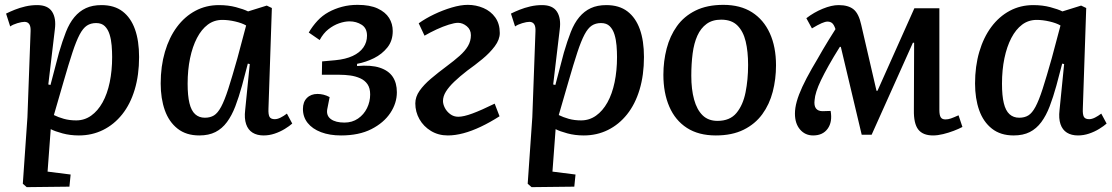

<svg xmlns="http://www.w3.org/2000/svg" viewBox="-20 -544 4583 791"><path d="M106 -415Q107 -435 100.5 -444.5Q94 -454 81 -454Q70 -454 51.5 -448.5Q33 -443 22 -435L5 -488Q21 -496 41 -504Q61 -512 84.5 -517.5Q108 -523 133 -523Q177 -523 194.5 -496Q212 -469 206 -423L179 -196L188 -194L223 -327Q237 -375 251.5 -412Q266 -449 286.5 -473.5Q307 -498 334 -510.5Q361 -523 398 -523Q451 -523 485 -497Q519 -471 536 -423.5Q553 -376 553 -309Q553 -235 535 -175Q517 -115 483.5 -73Q450 -31 404.5 -8.5Q359 14 305 14Q269 14 237.5 5.5Q206 -3 189 -12L176 163L271 175L266 225L90 227L74 213L93 -61ZM376 -449Q354 -449 338 -438.5Q322 -428 308 -401.5Q294 -375 278.5 -328Q263 -281 242 -208L202 -70Q220 -61 243 -54.5Q266 -48 294 -48Q328 -48 355.5 -67.5Q383 -87 402.5 -122Q422 -157 432 -205Q442 -253 442 -309Q442 -332 440 -356.5Q438 -381 431.5 -402Q425 -423 412 -436Q399 -449 376 -449Z M1086 -96Q1085 -72 1090.5 -62.5Q1096 -53 1112 -53Q1123 -53 1136 -59.5Q1149 -66 1162 -76L1184 -35Q1173 -25 1153.5 -13Q1134 -1 1111.5 6.5Q1089 14 1066 14Q1039 14 1020.5 2.5Q1002 -9 994 -32.5Q986 -56 990 -90L1009 -280L1001 -282L977 -191Q964 -144 949.5 -106Q935 -68 915 -41Q895 -14 867.5 0Q840 14 801 14Q747 14 711.5 -14Q676 -42 659 -90Q642 -138 642 -200Q642 -271 659.5 -330.5Q677 -390 709 -433Q741 -476 785 -499.5Q829 -523 882 -523Q920 -523 952 -514.5Q984 -506 1002 -497L1079 -521L1100 -511ZM824 -59Q846 -59 861.5 -68.5Q877 -78 891 -104Q905 -130 920.5 -178Q936 -226 958 -304L994 -439Q977 -449 949 -455.5Q921 -462 896 -462Q862 -462 836 -442.5Q810 -423 791.5 -387.5Q773 -352 763 -304Q753 -256 753 -199Q753 -150 760.5 -119Q768 -88 784 -73.5Q800 -59 824 -59Z M1385 14Q1338 14 1302.5 0.5Q1267 -13 1247.5 -37.5Q1228 -62 1228 -95Q1228 -124 1244.5 -140.5Q1261 -157 1288 -157Q1300 -157 1312.5 -154Q1325 -151 1338 -144L1328 -93Q1324 -67 1343.5 -53Q1363 -39 1399 -39Q1431 -39 1455 -55.5Q1479 -72 1492 -98.5Q1505 -125 1505 -155Q1505 -181 1494 -197Q1483 -213 1464 -221.5Q1445 -230 1423 -233Q1401 -236 1379 -236H1306L1307 -291L1362 -296Q1404 -300 1433 -313.5Q1462 -327 1477 -348.5Q1492 -370 1492 -397Q1492 -428 1470 -442Q1448 -456 1420 -456Q1400 -456 1377 -448Q1354 -440 1333 -423.5Q1312 -407 1297 -379L1252 -410Q1268 -437 1288 -458.5Q1308 -480 1333.5 -494Q1359 -508 1389 -516Q1419 -524 1453 -524Q1504 -524 1536 -509Q1568 -494 1583 -470Q1598 -446 1598 -416Q1598 -376 1576 -348.5Q1554 -321 1521 -304.5Q1488 -288 1451 -281V-272Q1509 -277 1545 -265Q1581 -253 1598 -227.5Q1615 -202 1615 -164Q1615 -119 1588 -78.5Q1561 -38 1510 -12Q1459 14 1385 14Z M1705 -448Q1733 -468 1768.5 -485Q1804 -502 1841 -513Q1878 -524 1907 -524Q1941 -524 1971.5 -511Q2002 -498 2020.5 -472Q2039 -446 2039 -408Q2039 -381 2018.5 -353.5Q1998 -326 1967 -300.5Q1936 -275 1905 -253Q1874 -229 1851.5 -207.5Q1829 -186 1817 -166.5Q1805 -147 1805 -128Q1805 -115 1812.5 -100Q1820 -85 1834.5 -74Q1849 -63 1868 -63Q1890 -63 1926.5 -76.5Q1963 -90 2018 -117L2038 -65Q1999 -40 1961 -22Q1923 -4 1889 5Q1855 14 1825 14Q1786 14 1755.5 -4.5Q1725 -23 1708 -53Q1691 -83 1691 -118Q1691 -145 1708.5 -170Q1726 -195 1755.5 -220Q1785 -245 1820 -271Q1851 -294 1873.5 -314Q1896 -334 1908 -354.5Q1920 -375 1920 -399Q1920 -422 1903 -436Q1886 -450 1867 -450Q1853 -450 1829 -442.5Q1805 -435 1779 -423Q1753 -411 1729 -397Z M2186 -415Q2187 -435 2180.5 -444.5Q2174 -454 2161 -454Q2150 -454 2131.5 -448.5Q2113 -443 2102 -435L2085 -488Q2101 -496 2121 -504Q2141 -512 2164.5 -517.5Q2188 -523 2213 -523Q2257 -523 2274.5 -496Q2292 -469 2286 -423L2259 -196L2268 -194L2303 -327Q2317 -375 2331.5 -412Q2346 -449 2366.5 -473.5Q2387 -498 2414 -510.5Q2441 -523 2478 -523Q2531 -523 2565 -497Q2599 -471 2616 -423.5Q2633 -376 2633 -309Q2633 -235 2615 -175Q2597 -115 2563.5 -73Q2530 -31 2484.5 -8.5Q2439 14 2385 14Q2349 14 2317.5 5.5Q2286 -3 2269 -12L2256 163L2351 175L2346 225L2170 227L2154 213L2173 -61ZM2456 -449Q2434 -449 2418 -438.5Q2402 -428 2388 -401.5Q2374 -375 2358.5 -328Q2343 -281 2322 -208L2282 -70Q2300 -61 2323 -54.5Q2346 -48 2374 -48Q2408 -48 2435.5 -67.5Q2463 -87 2482.5 -122Q2502 -157 2512 -205Q2522 -253 2522 -309Q2522 -332 2520 -356.5Q2518 -381 2511.5 -402Q2505 -423 2492 -436Q2479 -449 2456 -449Z M2929 14Q2858 14 2810 -17Q2762 -48 2737.5 -104.5Q2713 -161 2713 -236Q2713 -292 2726.5 -344Q2740 -396 2769 -436.5Q2798 -477 2845.5 -500.5Q2893 -524 2960 -524Q3030 -524 3078 -493.5Q3126 -463 3151.5 -407Q3177 -351 3177 -275Q3177 -218 3163.5 -166Q3150 -114 3120.5 -73.5Q3091 -33 3043.5 -9.5Q2996 14 2929 14ZM2936 -46Q2987 -46 3014 -78.5Q3041 -111 3051.5 -163.5Q3062 -216 3062 -276Q3062 -332 3052 -373.5Q3042 -415 3018 -439Q2994 -463 2951 -463Q2915 -463 2891 -445.5Q2867 -428 2853 -397Q2839 -366 2833.5 -323.5Q2828 -281 2828 -232Q2828 -176 2839.5 -134Q2851 -92 2874.5 -69Q2898 -46 2936 -46Z M3571 11H3530L3444 -351H3440Q3413 -308 3394 -274Q3375 -240 3362.5 -214Q3350 -188 3343.5 -167.5Q3337 -147 3336 -132Q3333 -109 3341.5 -97.5Q3350 -86 3369 -86L3402 -87Q3410 -42 3390 -14Q3370 14 3330 14Q3297 14 3276 -10.5Q3255 -35 3255 -76Q3255 -99 3262.5 -126Q3270 -153 3285.5 -186.5Q3301 -220 3325 -262Q3336 -280 3347 -299.5Q3358 -319 3370 -339.5Q3382 -360 3395 -381Q3408 -402 3422 -424Q3416 -442 3408.5 -448.5Q3401 -455 3389 -455Q3380 -455 3365 -448.5Q3350 -442 3325 -427L3302 -469Q3333 -493 3369.5 -508Q3406 -523 3435 -523Q3475 -523 3496.5 -505.5Q3518 -488 3528 -442L3591 -170H3595L3747 -510H3850V-91Q3850 -70 3855.5 -61Q3861 -52 3875 -52Q3886 -52 3897.5 -56Q3909 -60 3929 -69L3945 -21Q3930 -13 3909 -5Q3888 3 3865.5 8.5Q3843 14 3824 14Q3782 14 3763 -10.5Q3744 -35 3745 -91L3746 -368H3741Z M4441 -96Q4440 -72 4445.5 -62.5Q4451 -53 4467 -53Q4478 -53 4491 -59.5Q4504 -66 4517 -76L4539 -35Q4528 -25 4508.5 -13Q4489 -1 4466.5 6.5Q4444 14 4421 14Q4394 14 4375.5 2.5Q4357 -9 4349 -32.5Q4341 -56 4345 -90L4364 -280L4356 -282L4332 -191Q4319 -144 4304.5 -106Q4290 -68 4270 -41Q4250 -14 4222.5 0Q4195 14 4156 14Q4102 14 4066.5 -14Q4031 -42 4014 -90Q3997 -138 3997 -200Q3997 -271 4014.5 -330.5Q4032 -390 4064 -433Q4096 -476 4140 -499.5Q4184 -523 4237 -523Q4275 -523 4307 -514.5Q4339 -506 4357 -497L4434 -521L4455 -511ZM4179 -59Q4201 -59 4216.5 -68.5Q4232 -78 4246 -104Q4260 -130 4275.5 -178Q4291 -226 4313 -304L4349 -439Q4332 -449 4304 -455.5Q4276 -462 4251 -462Q4217 -462 4191 -442.5Q4165 -423 4146.5 -387.5Q4128 -352 4118 -304Q4108 -256 4108 -199Q4108 -150 4115.5 -119Q4123 -88 4139 -73.5Q4155 -59 4179 -59Z"/></svg>

Font: Literata 18pt Medium
Style: Italic
Weight: 500
Italic angle: -2°
Designer: Latin by Veronika Burian and Jose Scaglione. Greek by Irene Vlachou. Cyrillic by Vera Evstafieva
Foundry: TypeTogether
Version: Version 3.103;gftools[0.9.29]